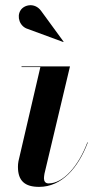

<svg xmlns="http://www.w3.org/2000/svg" viewBox="-20 -719 382 749"><path d="M88.5 -606 227 -555 228 -556.5 140 -677C115 -710.5 73.5 -700.5 60 -678.5C44.5 -654 56.5 -615.5 88.5 -606ZM322.5 -163 321 -164C285.5 -69.5 226 -3.5 169.5 -3.5C156.5 -3.5 151.5 -12.5 151.5 -23.5C151.5 -28.5 152.5 -35.5 153.5 -41.5L253 -460H64V-457.5H137.5L52 -90C50.5 -84 50 -73 50 -68C50 -13 77.5 10 132.5 10C220.5 10 284.5 -63 322.5 -163Z"/></svg>

Font: Bodoni* 72pt Medium
Style: Italic
Weight: 500
Italic angle: -13°
Version: Version 2.3